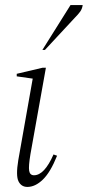

<svg xmlns="http://www.w3.org/2000/svg" viewBox="-20 -727 346 757"><path d="M88 10Q64 10 53 -12Q42 -34 52 -95L109 -417L46 -426V-436L148 -460H161L100 -119Q92 -71 95 -53.5Q98 -36 114 -36Q155 -36 191 -118L205 -113Q179 -48 149 -19Q119 10 88 10ZM147 -530 258 -707H306Q304 -692 296 -681Q288 -670 275 -657L157 -530Z"/></svg>

Font: Spectral ExtraLight
Style: Italic
Weight: 275
Italic angle: -10°
Designer: Jean-Baptiste Levee
Foundry: Production Type
Version: Version 2.001